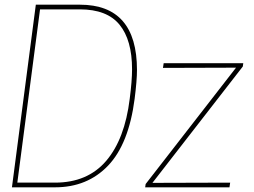

<svg xmlns="http://www.w3.org/2000/svg" viewBox="-20 -800 1085 820"><path d="M31 0ZM215 0H31L133 -780H321Q565 -780 565 -501Q565 -457 555 -378Q530 -185 441.5 -92.5Q353 0 215 0ZM215 -20Q354 -20 433.5 -113Q513 -206 534 -378Q544 -455 544 -504Q544 -629 490.5 -694.5Q437 -760 321 -760H151L54 -20ZM960 0H600L602 -14L988 -511L676 -510L679 -530H1019L1017 -516L631 -19L963 -20Z"/></svg>

Font: Tanohe Sans Thin
Style: Italic
Weight: 100
Designer: Village Type and Design LLC & Cristiano Sobral
Foundry: Cooper Hewitt Smithsonian Design Museum
Version: Version 1.00;September 29, 2021;FontCreator 13.0.0.2655 64-b